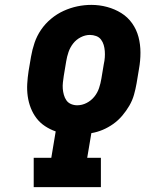

<svg xmlns="http://www.w3.org/2000/svg" viewBox="-20 -766 640 786"><path d="M118 0V-120H190L208 -228Q185 -236 164.5 -249.5Q144 -263 129.5 -282Q115 -301 106 -324Q97 -347 93.5 -372Q90 -397 91.5 -423Q93 -449 97 -475L107 -534Q112 -563 121.5 -591Q131 -619 148 -644Q165 -669 189 -689Q213 -709 240.5 -721.5Q268 -734 296.5 -740Q325 -746 354 -746Q387 -746 418.5 -737.5Q450 -729 476.5 -712.5Q503 -696 521 -670.5Q539 -645 547 -614.5Q555 -584 555 -550.5Q555 -517 549 -484L539 -424Q535 -401 528.5 -378Q522 -355 509.5 -333.5Q497 -312 480.5 -292.5Q464 -273 443.5 -258.5Q423 -244 400.5 -234.5Q378 -225 354 -221L337 -120H393V0ZM296 -335Q316 -335 334.5 -344.5Q353 -354 366 -370Q379 -386 385.5 -405.5Q392 -425 395 -444L405 -504Q408 -517 409 -530.5Q410 -544 409 -557Q408 -570 404.5 -582Q401 -594 393.5 -604Q386 -614 373.5 -618.5Q361 -623 348 -623Q329 -623 310.5 -613.5Q292 -604 279.5 -588Q267 -572 260.5 -553Q254 -534 251 -515L241 -455Q239 -442 237.5 -428.5Q236 -415 237 -402.5Q238 -390 241.5 -377.5Q245 -365 252 -355Q259 -345 271 -340Q283 -335 296 -335Z"/></svg>

Font: Iosevka Etoile Heavy Oblique
Style: Regular
Weight: 900
Italic angle: -9°
Designer: Belleve Invis
Foundry: Belleve Invis
Version: Version 15.5.2; ttfautohint (v1.8.4)